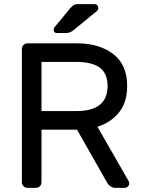

<svg xmlns="http://www.w3.org/2000/svg" viewBox="-20 -910 691 930"><path d="M596 -493Q596 -415 557 -366Q518 -317 452 -296L603 -33Q606 -27 606 -22Q606 -13 599.5 -6.5Q593 0 584 0H541Q513 0 498 -27L353 -282H181V-27Q181 -16 173 -8Q165 0 154 0H113Q102 0 94 -8Q86 -16 86 -27V-673Q86 -684 94 -692Q102 -700 113 -700H355Q460 -700 528 -648.5Q596 -597 596 -493ZM350 -372Q501 -372 501 -493Q501 -555 463 -582.5Q425 -610 350 -610H181V-372ZM358 -890H437Q446 -890 451 -884.5Q456 -879 456 -870Q456 -863 451 -858L340 -767Q329 -758 320.5 -754Q312 -750 298 -750H256Q240 -750 240 -766Q240 -774 245 -779L321 -871Q332 -883 339 -886.5Q346 -890 358 -890Z"/></svg>

Font: Rubik
Style: Regular
Weight: 400
Designer: Hubert & Fischer
Foundry: Hubert & Fischer
Version: Version 1.100